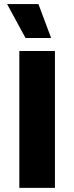

<svg xmlns="http://www.w3.org/2000/svg" viewBox="-20 -906 358 926"><path d="M245 -660V0H73.2V-660ZM165.4 -886.4 226.6 -722.6H103.2L14.2 -886.4Z"/></svg>

Font: Work Sans
Style: Regular
Weight: 400
Designer: Wei Huang
Foundry: Wei Huang
Version: Version 2.006; ttfautohint (v1.8.1.43-b0c9)